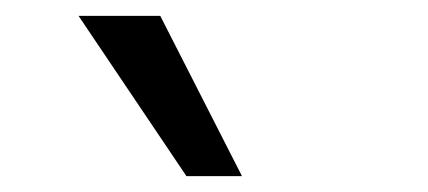

<svg xmlns="http://www.w3.org/2000/svg" viewBox="-20 -775 540 242"><path d="M215 -553 79 -755H182L285 -553Z"/></svg>

Font: Nunito Sans 12pt ExtraLight 12pt SemiBold
Style: Regular
Weight: 600
Version: Version 3.101;gftools[0.9.27]